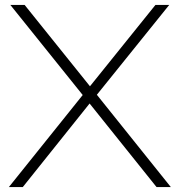

<svg xmlns="http://www.w3.org/2000/svg" viewBox="-20 -760 731 780"><path d="M16 0 316 -374 22 -740H80L345.5 -409.5L611.5 -740H667.5L373.5 -375L674 0H616L344 -339.5L72.5 0Z"/></svg>

Font: Encode Sans Exp XLt
Style: Regular
Weight: 200
Width: 7
Designer: Multiple Designers
Foundry: Impallari Type
Version: Version 3.002; ttfautohint (v1.8.3) -l 8 -r 50 -G 200 -x 14 